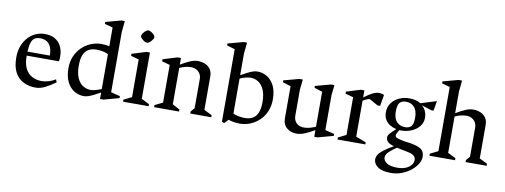

<svg xmlns="http://www.w3.org/2000/svg" viewBox="-69 -1079 4390 1670"><g transform="rotate(10 2126.0 -243.5)"><path d="M254.3 11.7Q196.6 11.7 148.9 -11.6Q101.3 -34.9 73.3 -85.6Q45.3 -136.3 45.3 -219.4Q45.3 -272.9 61.4 -317Q77.4 -361 106.2 -393.5Q135 -425.9 173 -443.8Q211.1 -461.7 255.1 -461.7Q312.3 -461.7 347.1 -440.1Q381.9 -418.4 398.8 -385.3Q415.6 -352.2 419.1 -315.8Q422.6 -279.4 417 -249.1H131.8Q131.1 -180.3 152.8 -136.8Q174.5 -93.4 212.8 -73.5Q251 -53.5 298.6 -53.5Q323.4 -53.5 354.6 -61.9Q385.9 -70.2 419.3 -90L429.1 -65Q387.9 -35.7 343.2 -12Q298.5 11.7 254.3 11.7ZM132.4 -284.4H330Q330 -327.3 318.1 -357Q306.2 -386.7 282.6 -402.3Q259 -418 222 -418Q193.1 -418 174.3 -406.6Q155.5 -395.1 145.6 -366.3Q135.7 -337.5 132.4 -284.4Z M730.3 -51.7Q743.9 -51.7 760.3 -55.1Q776.6 -58.6 794 -64.2Q811.3 -69.8 825.4 -76.2V-384.3Q807.7 -394.4 778.7 -400.2Q749.8 -405.9 720.9 -405.9Q681.9 -405.9 653.2 -390.4Q624.4 -374.8 608.7 -339.6Q593 -304.3 593 -243.6Q593 -174.6 612.5 -132.3Q632 -90 663.5 -70.9Q695 -51.7 730.3 -51.7ZM681 11.7Q637.1 11.7 597.5 -11.5Q558 -34.7 533.2 -82.9Q508.3 -131.2 508.3 -205.4Q508.3 -265.6 529.3 -312.7Q550.3 -359.7 585.7 -393.2Q621.2 -426.7 665.2 -444.2Q709.2 -461.7 755.1 -461.7Q774.1 -461.7 792.2 -459.5Q810.2 -457.2 825.4 -453.6V-619.4L753.6 -639.1V-656L889.5 -693H920.5L910.6 -595.3V-62.6L991.5 -42.6V-25.4L856.4 11.7H825.4V-45.6Q793.7 -28.1 768.1 -15.2Q742.6 -2.3 721.6 4.7Q700.7 11.7 681 11.7Z M1027.1 0V-18.1L1097 -52.6V-385.5L1026.4 -405.1V-422.7L1152 -461.7H1183V-52.6L1252.6 -18.1V0ZM1143 -541.1Q1135.7 -541.1 1125.3 -545.7Q1114.8 -550.4 1105.3 -557.9Q1095.7 -565.5 1088.9 -573.9Q1082.1 -582.3 1082.1 -590.4Q1082.1 -598.5 1087.7 -608.5Q1093.3 -618.5 1102.1 -627.8Q1110.9 -637.1 1120.2 -643Q1129.6 -649 1136.9 -649Q1143.4 -649 1153.9 -644.3Q1164.3 -639.7 1174.3 -632.1Q1184.3 -624.4 1191.1 -616Q1197.9 -607.6 1197.9 -599.3Q1197.9 -591.2 1191.8 -581.3Q1185.7 -571.4 1176.9 -562.1Q1168.1 -552.8 1158.7 -546.9Q1149.4 -541.1 1143 -541.1Z M1301.1 0V-18.1L1371 -52.6V-385.5L1300.4 -405.1V-422.7L1426 -461.7H1457V-402.9Q1500.4 -429.2 1537.9 -445.5Q1575.4 -461.7 1605.6 -461.7Q1641.8 -461.7 1671.3 -449.2Q1700.9 -436.7 1718.5 -411.7Q1736 -386.6 1736 -347.7V-52.6L1806 -18.1V0H1620.4V-18.1L1650 -52.6V-309Q1650 -336.4 1637.9 -356.3Q1625.8 -376.2 1604.9 -387.3Q1584 -398.3 1558.1 -398.3Q1535.1 -398.3 1508.8 -392.3Q1482.5 -386.2 1457 -373.4V-52.6L1521.5 -18.1V0Z M1904 22V-618L1833 -639.1V-656L1969 -693H2000L1990 -595.3V-404Q2021.9 -421.7 2047.1 -434.6Q2072.2 -447.5 2093.7 -454.6Q2115.1 -461.7 2134 -461.7Q2178.1 -461.7 2217.6 -438.5Q2257 -415.3 2281.8 -367.6Q2306.7 -319.8 2306.7 -244.6Q2306.7 -184.4 2285.7 -137.3Q2264.7 -90.3 2229.3 -56.8Q2193.8 -23.3 2149.8 -5.8Q2105.8 11.7 2059.9 11.7Q2031.9 11.7 2003.8 6.9Q1975.7 2.1 1958.3 -4.6L1925.1 30.9ZM1990.2 -65.1Q2008.5 -55.7 2036.9 -49.9Q2065.2 -44.1 2094 -44.1Q2133.1 -44.1 2161.8 -59.6Q2190.6 -75.2 2206.3 -110.9Q2222 -146.7 2222 -206.4Q2222 -275.4 2202.1 -317.7Q2182.1 -360 2151.2 -379.1Q2120.2 -398.3 2084.7 -398.3Q2065.2 -398.3 2038.1 -391.1Q2011 -383.8 1990 -373.6Z M2560.1 11.7Q2508.5 11.7 2473.4 -18.3Q2438.4 -48.3 2438.4 -102.3V-385.5L2367 -408.4V-424.6L2502.6 -461.1H2533.6L2523.6 -371.5V-141.7Q2523.6 -114.4 2534.7 -94.1Q2545.8 -73.8 2566.4 -62.7Q2587.1 -51.7 2613.7 -51.7Q2634.7 -51.7 2657.8 -56.6Q2680.9 -61.6 2717.4 -76.6V-385.5L2646.1 -408.4V-424.6L2781.6 -461.1H2812.6L2802.6 -371.5V-62.6L2883.5 -42.6V-25.4L2748.4 11.7H2717.4V-47.1Q2668.2 -18.3 2631.1 -3.3Q2594.1 11.7 2560.1 11.7Z M2921.1 0V-18.1L2991 -52.6V-385.5L2920.4 -405.1V-422.7L3046 -461.7H3077V-399Q3121.3 -432.3 3151.6 -447Q3182 -461.7 3204 -461.7Q3233 -461.7 3252 -451.7L3235.2 -352.3H3212.6L3136.6 -395Q3120.2 -392.4 3104.6 -385.4Q3089 -378.4 3077 -370.4V-52.6L3166.6 -18.1V0Z M3427.7 205.9Q3349.6 205.9 3311.5 178.4Q3273.4 150.8 3273.4 113Q3273.4 91.7 3286.2 71.1Q3299 50.5 3329.5 26.6Q3360.1 2.7 3414.3 -27.7Q3372.1 -39.4 3357.3 -55.5Q3342.5 -71.6 3342.5 -94.5Q3342.5 -110 3356.3 -126.4Q3370.1 -142.8 3408.5 -177.6Q3378.3 -184.1 3351.9 -200.1Q3325.4 -216.1 3309.7 -242.8Q3294 -269.4 3294 -307.1Q3294 -356 3320.4 -390.7Q3346.8 -425.3 3387.8 -443.2Q3428.8 -461.1 3472.5 -461.1Q3505.3 -461.1 3530.8 -454.7Q3556.3 -448.4 3575.1 -435.7L3714.9 -478.9L3699.8 -392H3680.7L3591.7 -420.6Q3614 -402.6 3626 -375.4Q3637.9 -348.3 3637.9 -317.7Q3637.9 -274.3 3611.2 -241.6Q3584.5 -209 3542.6 -191Q3500.6 -173.1 3452.5 -173.1Q3448.7 -173.1 3444.6 -173.3Q3440.5 -173.4 3436.3 -173.6Q3425.6 -155.8 3419.5 -143.7Q3413.4 -131.6 3413.4 -124Q3413.4 -109.5 3429.7 -102.6Q3446 -95.8 3488.8 -86.7L3555.5 -77.8Q3604 -68.7 3630.1 -56Q3656.1 -43.3 3666.4 -24.7Q3676.6 -6.1 3676.6 21Q3676.6 51.2 3656.8 83.6Q3637 116 3602.7 143.7Q3568.3 171.4 3523.2 188.6Q3478.2 205.9 3427.7 205.9ZM3473.7 151.3Q3517.2 151.3 3548.1 138.7Q3579.1 126 3596 104.9Q3613 83.9 3613 60Q3613 42 3601.7 28.4Q3590.5 14.8 3565.8 6.5Q3550.4 2 3524.9 -3Q3499.4 -8.1 3475.9 -12.3Q3467.2 -14.2 3458.9 -16Q3450.6 -17.8 3442.5 -19.2Q3403.7 6.6 3377.3 31.6Q3350.9 56.7 3350.9 82.1Q3350.9 109.2 3380.4 130.3Q3409.9 151.3 3473.7 151.3ZM3480.6 -207.6Q3514.6 -207.6 3533.8 -226.1Q3553 -244.6 3553 -304Q3553 -366.2 3524.9 -396.8Q3496.8 -427.3 3450.6 -427.3Q3415.8 -427.3 3396.8 -407.3Q3377.9 -387.3 3377.9 -328.3Q3377.9 -266.7 3406.7 -237.2Q3435.5 -207.6 3480.6 -207.6Z M3733.1 0V-18.1L3803 -52.6V-619.4L3732 -639.1V-656L3868 -693H3899L3889 -595.3V-402.9Q3932.4 -429.2 3969.9 -445.5Q4007.4 -461.7 4037.6 -461.7Q4073.8 -461.7 4103.3 -449.2Q4132.9 -436.7 4150.5 -411.7Q4168 -386.6 4168 -347.7V-52.6L4238 -18.1V0H4052.4V-18.1L4082 -52.6V-309Q4082 -336.4 4069.9 -356.3Q4057.8 -376.2 4036.9 -387.3Q4016 -398.3 3990.1 -398.3Q3967.1 -398.3 3940.8 -392.3Q3914.5 -386.2 3889 -373.4V-52.6L3958.9 -18.1V0Z"/></g></svg>

Font: Ancizar Serif Light
Style: Regular
Weight: 300
Designer: Cesar Puertas, Viviana Monsalve, Julian Moncada, Julian Prieto, Jose Castro, Felipe Aragon, Mariel Hernandez, Sara Alarc
Version: Version 8.100